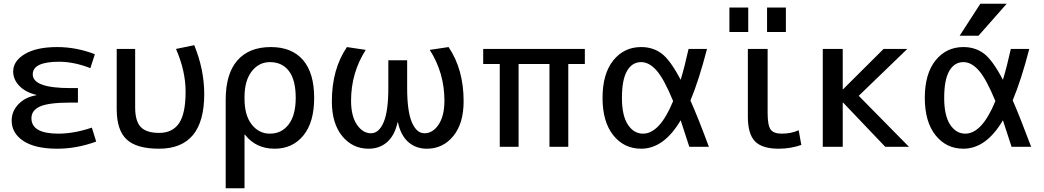

<svg xmlns="http://www.w3.org/2000/svg" viewBox="-20 -780 5545 1020"><path d="M173 -274V-276Q115 -290 82.5 -324Q50 -358 50 -400Q50 -456 112 -493Q174 -530 284 -530Q385 -530 484 -492L460 -418Q373 -452 294 -452Q154 -452 154 -385Q154 -312 354 -312H394V-235H354Q239 -235 193 -214.5Q147 -194 147 -152Q147 -70 290 -70Q373 -70 468 -102L491 -28Q388 10 284 10Q167 10 104.5 -31Q42 -72 42 -140Q42 -189 78 -226.5Q114 -264 173 -274Z M1012 -540Q1065 -410 1065 -280Q1065 10 825 10Q705 10 652.5 -39.5Q600 -89 600 -200V-520H698V-210Q698 -136 728 -105Q758 -74 825 -74Q896 -74 931 -125Q966 -176 966 -293Q966 -403 915 -520Z M1179 -250Q1179 -388 1241 -459Q1303 -530 1419 -530Q1530 -530 1589.5 -461.5Q1649 -393 1649 -260Q1649 -130 1591.5 -60Q1534 10 1439 10Q1339 10 1281 -65H1279V220H1179ZM1551 -260Q1551 -355 1515 -402.5Q1479 -450 1414 -450Q1355 -450 1317 -400.5Q1279 -351 1279 -265V-255Q1279 -168 1317 -119Q1355 -70 1414 -70Q1476 -70 1513.5 -119Q1551 -168 1551 -260Z M2094 -130H2092Q2077 -61 2037 -25.5Q1997 10 1938 10Q1853 10 1798 -57Q1743 -124 1743 -242Q1743 -412 1823 -530L1923 -515Q1845 -393 1845 -245Q1845 -164 1876 -118Q1907 -72 1951 -72Q1993 -72 2018 -130.5Q2043 -189 2043 -312V-460H2143V-312Q2143 -189 2168 -130.5Q2193 -72 2235 -72Q2279 -72 2310 -118Q2341 -164 2341 -245Q2341 -393 2263 -515L2363 -530Q2443 -412 2443 -242Q2443 -124 2388 -57Q2333 10 2248 10Q2189 10 2149 -25.5Q2109 -61 2094 -130Z M2899 -440H2735V0H2635V-440H2547V-520H3087V-440H2999V0H2899Z M3648 -246Q3689 -154 3746 0H3642Q3602 -124 3596 -141Q3507 10 3386 10Q3295 10 3238 -61.5Q3181 -133 3181 -260Q3181 -388 3238 -459Q3295 -530 3386 -530Q3449 -530 3495 -495.5Q3541 -461 3596 -356Q3617 -425 3638 -520H3736Q3693 -354 3648 -246ZM3556 -243Q3508 -360 3468.5 -405Q3429 -450 3386 -450Q3338 -450 3311 -403Q3284 -356 3284 -260Q3284 -166 3315.5 -118Q3347 -70 3396 -70Q3485 -70 3556 -243Z M4058 -520V-180Q4058 -114 4074 -92Q4090 -70 4133 -70Q4183 -70 4223 -88L4237 -10Q4180 10 4117 10Q4029 10 3991 -29Q3953 -68 3953 -160V-520ZM4055 -610V-740H4155V-610ZM3855 -610V-740H3955V-610Z M4459 -306 4674 -520H4800L4542 -271L4809 0H4683L4459 -235H4457V0H4351V-520H4457V-306Z M5188 -760H5328L5178 -590H5078ZM5360 -247Q5398 -160 5458 0H5354Q5314 -124 5308 -141Q5219 10 5098 10Q5007 10 4950 -61.5Q4893 -133 4893 -260Q4893 -388 4950 -459Q5007 -530 5098 -530Q5161 -530 5207 -495.5Q5253 -461 5308 -356Q5329 -425 5350 -520H5448Q5406 -357 5360 -247ZM5268 -243Q5220 -360 5180.5 -405Q5141 -450 5098 -450Q5050 -450 5023 -403Q4996 -356 4996 -260Q4996 -166 5027.5 -118Q5059 -70 5108 -70Q5197 -70 5268 -243Z"/></svg>

Font: M PLUS 1p Medium
Style: Regular
Weight: 500
Version: Version 1.062